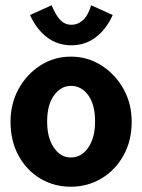

<svg xmlns="http://www.w3.org/2000/svg" viewBox="-20 -697 540 729"><path d="M249 12Q186 12 134 -18.5Q82 -49 51 -105Q20 -161 20 -235Q20 -304 51 -360Q82 -416 134 -449Q186 -482 249 -482Q312 -482 364.5 -449Q417 -416 448.5 -360Q480 -304 480 -235Q480 -162 448.5 -106Q417 -50 364.5 -19Q312 12 249 12ZM249 -99Q289 -99 315 -136.5Q341 -174 341 -235Q341 -300 315 -335.5Q289 -371 249 -371Q212 -371 185.5 -335.5Q159 -300 159 -235Q159 -174 184.5 -136.5Q210 -99 249 -99ZM326 -677 408 -640Q383 -585 343 -555Q303 -525 251 -525Q199 -525 159 -555Q119 -585 94 -640L176 -677Q191 -640 208.5 -621.5Q226 -603 251 -603Q276 -603 295.5 -621Q315 -639 326 -677Z"/></svg>

Font: Inconsolata Black
Style: Regular
Weight: 900
Monospace: yes
Designer: Raph Levien, Cyreal, Brenton Simpson
Foundry: Raph Levien, Cyreal, Google
Version: Version 3.001; ttfautohint (v1.8.2.53-6de2)